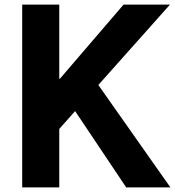

<svg xmlns="http://www.w3.org/2000/svg" viewBox="-20 -820 766 840"><path d="M77.1 0V-799.8H239.3V-475.6H242.2L520.5 -799.8H723.6L410.2 -448.2L725.6 0H532.2L308.6 -334L239.3 -255.9V0Z"/></svg>

Font: Gothic A1 Black
Style: Regular
Weight: 900
Version: Version 2.50